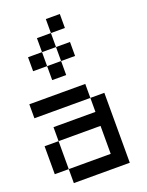

<svg xmlns="http://www.w3.org/2000/svg" viewBox="-196 -1195 991 1290"><g transform="rotate(-20 300.0 -550.0)"><path d="M0 -100V-300H100V-100ZM0 -500V-600H400V-500ZM200 -700V-800H300V-700ZM200 -900V-1000H300V-900ZM200 -800H100V-900H200ZM400 -100V-300H100V-400H400V-500H500V0H100V-100ZM400 -1000H300V-1100H400ZM400 -900V-800H300V-900Z"/></g></svg>

Font: Galmuri9 Regular
Style: Regular
Weight: 400
Designer: Lee Minseo (quiple)
Version: Version 2.399;hotconv 1.1.1;makeotfexe 2.6.0 DEVELOPMENT